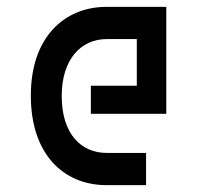

<svg xmlns="http://www.w3.org/2000/svg" viewBox="-20 -540 585 560"><path d="M70 -260C70 -93 163 0 291 0H406V-94H291C217 -94 160 -149 160 -260C160 -368 217 -426 291 -426H379V-290H245V-208H465V-520H291C165 -520 69 -428 70 -260Z"/></svg>

Font: Grotesk 02 Mince
Style: Bold
Weight: 400
Designer: Frank Adebiaye, contributions by Jérémy Landes, Ariel Martín Pérez
Foundry: Velvetyne Type Foundry
Version: Version 3.000;Glyphs 3.1.2 (3150)